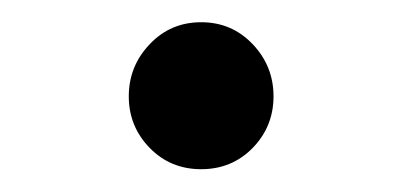

<svg xmlns="http://www.w3.org/2000/svg" viewBox="-20 -138 358 171"><path d="M159.2 -118.2Q186.5 -118.2 205.1 -98.6Q223.6 -79.1 223.6 -52.2Q223.6 -25.4 205.1 -6.3Q186.5 12.7 159.2 12.7Q131.8 12.7 113.3 -6.3Q94.7 -25.4 94.7 -52.2Q94.7 -79.1 113.3 -98.6Q131.8 -118.2 159.2 -118.2Z"/></svg>

Font: Bpmf GenYo Min R
Style: R
Weight: 400
Foundry: But Ko
Version: Version 1.320